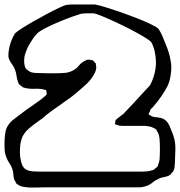

<svg xmlns="http://www.w3.org/2000/svg" viewBox="-55 -773 810 865"><path d="M733 -41Q732 -32 731.5 -21.5Q731 -11 726 -3Q725 0 722 3Q719 6 717 8Q715 13 712 14Q703 21 691.5 23Q680 25 670 28Q666 29 662.5 31Q659 33 655 35Q644 39 634.5 47.5Q625 56 614 61Q603 66 594 68Q583 71 570.5 71Q558 71 546 71H143Q121 71 98 72Q75 73 52 69Q49 68 45.5 67.5Q42 67 39 66Q36 65 33 63Q30 61 27 60Q26 58 24 57.5Q22 57 20 56Q19 54 18 51.5Q17 49 16 48Q15 46 13 43Q11 40 10 38Q6 27 5.5 15.5Q5 4 2 -6Q-2 -22 -11 -35Q-20 -48 -26 -63Q-34 -83 -34.5 -105.5Q-35 -128 -34 -148Q-33 -164 -30 -180Q-27 -196 -18 -209Q-10 -222 2 -231.5Q14 -241 26 -250Q44 -264 62 -277Q80 -290 99 -303Q110 -311 121.5 -319Q133 -327 143 -336Q145 -338 149.5 -341.5Q154 -345 155 -348Q156 -350 155 -354.5Q154 -359 154 -361Q154 -365 153 -367Q152 -368 151 -367.5Q150 -367 148 -368Q144 -369 140.5 -370Q137 -371 132 -372Q115 -374 96.5 -373Q78 -372 61 -376Q57 -377 53.5 -378Q50 -379 47 -380Q45 -382 43 -384Q41 -386 39 -387Q33 -391 30 -394Q29 -396 28 -399Q27 -402 26 -404Q21 -418 19.5 -431.5Q18 -445 13 -458Q7 -474 -3 -487Q-13 -500 -17 -516Q-18 -531 -15 -549Q-12 -568 -5 -586.5Q2 -605 12 -622Q21 -631 44.5 -646Q68 -661 98 -678Q128 -695 158 -711Q188 -727 211.5 -738Q235 -749 244 -751Q259 -753 282 -753Q305 -753 327.5 -753Q350 -753 365 -753Q374 -754 403.5 -745.5Q433 -737 472.5 -723.5Q512 -710 551.5 -695Q591 -680 620.5 -666Q650 -652 659 -643Q670 -627 677 -609.5Q684 -592 691 -575Q699 -556 705 -537Q711 -518 714 -498Q719 -476 715 -442.5Q711 -409 700 -386Q689 -364 672 -339.5Q655 -315 636 -293Q633 -289 628.5 -285.5Q624 -282 622 -277Q621 -275 620 -271.5Q619 -268 618 -266Q617 -265 615.5 -262Q614 -259 615 -258Q615 -257 616.5 -256.5Q618 -256 619 -255Q624 -252 628.5 -249.5Q633 -247 638 -246Q652 -245 667.5 -242Q683 -239 694 -228Q702 -220 707.5 -208.5Q713 -197 717 -186Q720 -177 723.5 -168.5Q727 -160 729 -151Q736 -129 735 -97.5Q734 -66 733 -41ZM150 0H587Q598 0 607.5 -1Q617 -2 627 -5Q629 -6 632.5 -6.5Q636 -7 637 -8Q639 -9 641 -11Q643 -13 644 -14Q650 -18 655 -23Q656 -25 656.5 -27.5Q657 -30 658 -32Q663 -45 664 -56Q667 -101 664 -146Q663 -156 660.5 -165Q658 -174 653 -181Q651 -187 648 -190Q646 -192 643 -193.5Q640 -195 638 -196Q629 -201 619.5 -203Q610 -205 600 -206H515Q505 -206 494 -206Q483 -206 473 -210Q472 -210 468 -211.5Q464 -213 463 -214Q462 -215 463.5 -219Q465 -223 465 -224Q465 -226 465 -228.5Q465 -231 466 -232Q468 -234 470.5 -236Q473 -238 474 -239Q487 -250 500 -259Q515 -274 538 -299Q561 -324 584 -349Q607 -374 621 -389Q640 -424 646 -466Q650 -497 644 -530Q640 -559 626 -584Q617 -593 591 -608.5Q565 -624 531 -641.5Q497 -659 462.5 -675Q428 -691 402 -701.5Q376 -712 367 -713Q353 -713 338.5 -713Q324 -713 310 -711Q299 -708 271 -698Q243 -688 210.5 -674.5Q178 -661 150 -646.5Q122 -632 111 -621Q101 -610 92.5 -597.5Q84 -585 76 -571Q67 -555 60 -535Q53 -515 54 -495Q54 -487 56 -478Q58 -469 63 -462Q66 -459 70 -457Q72 -456 74.5 -453.5Q77 -451 80 -450Q88 -446 97 -445Q106 -444 114 -444Q136 -443 157 -443Q178 -443 200 -443Q217 -443 236 -444.5Q255 -446 271 -454Q288 -462 300 -477Q312 -492 328 -499Q331 -501 334.5 -502.5Q338 -504 340 -504Q344 -505 348.5 -504Q353 -503 357 -502H362Q364 -501 367 -497.5Q370 -494 371 -492Q373 -491 374.5 -489.5Q376 -488 377 -486V-480Q378 -476 378.5 -471.5Q379 -467 378 -463Q377 -455 373 -446.5Q369 -438 364 -430Q352 -411 335 -395Q318 -379 301 -365Q290 -354 268 -337.5Q246 -321 220.5 -303.5Q195 -286 172.5 -269.5Q150 -253 139 -242Q127 -234 115.5 -225Q104 -216 92 -208Q82 -200 72.5 -191.5Q63 -183 55 -172Q39 -150 36 -116Q33 -82 37 -59Q39 -46 44 -32Q49 -18 61 -10Q67 -6 75.5 -4Q84 -2 91 -1Q105 0 119.5 0Q134 0 150 0Z"/></svg>

Font: Rubik Vinyl
Style: Regular
Weight: 400
Designer: Hubert and Fischer, NaN
Foundry: Hubert and Fischer, NaN
Version: Version 2.200